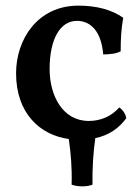

<svg xmlns="http://www.w3.org/2000/svg" viewBox="-20 -487 497 681"><path d="M428 -68C425 -84 415 -98 403 -106C376 -75 338 -58 295 -58C202 -58 156 -148 156 -242C156 -348 193 -413 253 -413C305 -413 340 -371 346 -294C366 -294 392 -296 408 -305C408 -348 410 -385 417 -424C377 -452 324 -467 258 -467C113 -467 37 -347 37 -227C37 -86 121 -8 224 6C231 55 236 110 234 168C257 176 288 176 308 168C307 109 311 52 318 3C366 -7 402 -32 428 -68Z"/></svg>

Font: Vollkorn Semibold
Style: Regular
Weight: 600
Designer: Friedrich Althausen
Foundry: Friedrich Althausen
Version: Version 4.015;PS 004.015;hotconv 1.0.88;makeotf.lib2.5.64775